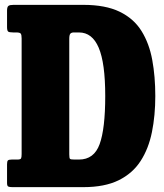

<svg xmlns="http://www.w3.org/2000/svg" viewBox="-20 -770 674 790"><path d="M9 -17V-94Q9 -106 12.5 -109.8Q16 -113.5 28 -113.5H51Q64 -113.5 66.5 -118Q69 -122.5 69 -136V-612Q69 -627 65.2 -631.8Q61.5 -636.5 47 -636.5H34.5Q18 -636.5 13.5 -640.2Q9 -644 9 -659V-726.5Q9 -741.5 14.8 -745.8Q20.5 -750 35.5 -750H323Q414 -750 472.2 -721.8Q530.5 -693.5 562.2 -642.5Q594 -591.5 606.5 -523.2Q619 -455 619 -375Q619 -295 605.2 -226.8Q591.5 -158.5 558.5 -107.5Q525.5 -56.5 468 -28.2Q410.5 0 323 0H31Q19 0 14 -2.5Q9 -5 9 -17ZM286.5 -113.5H305Q367 -113.5 390 -177Q413 -240.5 413 -375Q413 -510.5 386.2 -573.5Q359.5 -636.5 305 -636.5H283.5Q274.5 -636.5 269.8 -631.8Q265 -627 265 -610V-135Q265 -119.5 268 -116.5Q271 -113.5 286.5 -113.5Z"/></svg>

Font: Besley* Condensed Heavy
Style: Regular
Weight: 800
Width: 3
Designer: Owen Earl
Foundry: indestructible type*
Version: Version 3.000; ttfautohint (v1.8.3)